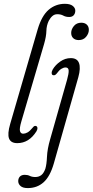

<svg xmlns="http://www.w3.org/2000/svg" viewBox="-20 -742 486 1006"><path d="M320 -722Q347.5 -722 361 -711.2Q374.5 -700.5 374.5 -686Q374.5 -672 366.5 -662.5Q358.5 -653 342.5 -653Q324.5 -653 311.8 -660.2Q299 -667.5 280 -667.5Q265.5 -667.5 254.8 -658.2Q244 -649 235.5 -633Q223.5 -608 223 -579.8Q222.5 -551.5 211 -511.5L92 -106Q81 -68.5 84.8 -55Q88.5 -41.5 101.5 -41.5Q112 -41.5 124 -48Q136 -54.5 151.5 -73.5Q160.5 -85.5 169 -81.5Q175 -80 176 -72.2Q177 -64.5 171 -54Q132 8 70.5 8Q37 8 27.5 -16Q18 -40 33.5 -93L177.5 -588.5Q198.5 -659.5 235 -690.8Q271.5 -722 320 -722ZM392.5 -532Q374.5 -532 363.8 -542Q353 -552 353 -569.5Q353 -588.5 367.2 -605.8Q381.5 -623 406 -623Q424 -623 434.8 -613Q445.5 -603 445.5 -585.5Q445.5 -566.5 431.2 -549.2Q417 -532 392.5 -532ZM390.5 -338 262 114.5Q242.5 182.5 208.5 213Q174.5 243.5 125.5 243.5Q100 243.5 87.8 232.8Q75.5 222 75.5 207Q75.5 192.5 84.2 183.2Q93 174 110 174Q125 174 136.5 179.8Q148 185.5 165 185.5Q183 185.5 196 175.8Q209 166 217.5 142.5Q224.5 119 226.2 78.8Q228 38.5 243 -13L331.5 -324.5Q340.5 -356.5 339.8 -372.5Q339 -388.5 323.5 -388.5Q313 -388.5 301.2 -381.2Q289.5 -374 277 -356.5Q267.5 -344.5 257 -348.5Q251.5 -350 250.8 -358.5Q250 -367 256.5 -378.5Q270 -401.5 295.5 -419.5Q321 -437.5 351 -437.5Q384.5 -437.5 394 -411.5Q403.5 -385.5 390.5 -338Z"/></svg>

Font: Fraunces 144pt S100 Light
Style: Italic
Weight: 300
Italic angle: -16°
Version: Version 1.000; ttfautohint (v1.8.3)